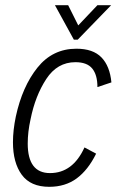

<svg xmlns="http://www.w3.org/2000/svg" viewBox="-20 -710 450 741"><path d="M30 -161Q30 -207 41 -260Q66 -376 124.5 -449Q183 -522 275 -522Q339 -522 371.5 -488.5Q404 -455 410 -392L356 -374Q356 -421 336 -445.5Q316 -470 271 -470Q201 -470 158.5 -405Q116 -340 98 -250Q87 -201 87 -156Q87 -42 173 -42Q261 -42 306 -141L351 -117Q320 -54 276 -21.5Q232 11 170 11Q98 11 64 -35.5Q30 -82 30 -161ZM192 -690H243L282 -612L356 -690H409L280 -557H265Z"/></svg>

Font: Decalotype Light Italic
Style: Regular
Weight: 300
Italic angle: -12°
Designer: Alfredo Marco Pradil
Foundry: Alfredo Marco Pradil
Version: Version 1.0